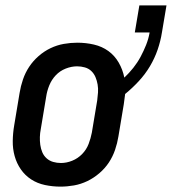

<svg xmlns="http://www.w3.org/2000/svg" viewBox="-20 -687 640 715"><path d="M205 8Q176 8 147.5 2Q119 -4 96 -19Q73 -34 57.5 -56.5Q42 -79 34.5 -106Q27 -133 27.5 -162.5Q28 -192 33 -221L53 -341Q57 -366 65.5 -391Q74 -416 88.5 -438Q103 -460 123.5 -478Q144 -496 168 -507.5Q192 -519 217.5 -523.5Q243 -528 268 -528Q300 -528 330 -521Q360 -514 383.5 -497Q407 -480 422 -454Q437 -428 443 -398Q461 -415 476.5 -434.5Q492 -454 503.5 -475.5Q515 -497 524 -519.5Q533 -542 537 -565V-566H482L499 -667H600L583 -566Q578 -534 567 -502Q556 -470 538.5 -440.5Q521 -411 497 -385Q473 -359 446 -337Q445 -328 443.5 -318Q442 -308 441 -299L421 -179Q417 -154 408.5 -129Q400 -104 385.5 -82Q371 -60 350 -42Q329 -24 305 -12.5Q281 -1 255.5 3.5Q230 8 205 8ZM207 -80Q228 -80 249 -88.5Q270 -97 286 -113.5Q302 -130 310 -151Q318 -172 322 -193L342 -313Q344 -328 345 -343Q346 -358 343.5 -372.5Q341 -387 335.5 -400Q330 -413 320 -422.5Q310 -432 296 -436Q282 -440 267 -440Q246 -440 224.5 -431.5Q203 -423 187.5 -406.5Q172 -390 163.5 -369Q155 -348 152 -327L132 -207Q129 -192 128.5 -177Q128 -162 130 -147.5Q132 -133 137.5 -120Q143 -107 153.5 -97.5Q164 -88 178 -84Q192 -80 207 -80Z"/></svg>

Font: Iosevka SS04 Semibold
Style: Italic
Weight: 600
Italic angle: -9°
Monospace: yes
Designer: Belleve Invis
Foundry: Belleve Invis
Version: Version 19.0.0; ttfautohint (v1.8.4)